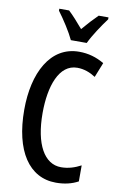

<svg xmlns="http://www.w3.org/2000/svg" viewBox="-102 -996 661 1061"><g transform="rotate(10 228.5 -465.0)"><path d="M235 -780H324C345 -825 388 -889 418 -929V-940H363C332 -909 313 -889 280 -850C251 -884 221 -918 197 -940H142V-929C175 -885 215 -823 235 -780ZM297 -636C335 -636 369 -623 400 -603L433 -686C389 -712 343 -725 292 -725C130 -725 48 -563 48 -357C48 -126 139 10 290 10C338 10 379 0 414 -19V-109C380 -91 344 -79 303 -79C209 -79 151 -182 151 -356C151 -508 195 -636 297 -636Z"/></g></svg>

Font: Noto Sans Arabic ExtCond Med
Style: Regular
Weight: 500
Width: 2
Designer: Monotype Design Team, Nadine Chahine, Nizar Qandah and Khaled Hosny
Foundry: Monotype Imaging Inc.
Version: Version 2.012